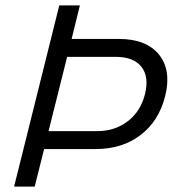

<svg xmlns="http://www.w3.org/2000/svg" viewBox="-20 -695 648 715"><path d="M32.5 0 200.8 -675H277.5L246.7 -550H422.5Q525 -550 572.1 -491.7Q619.2 -433.3 595 -336.7Q571.7 -244.2 503.3 -192.1Q435 -140 336.7 -140H144.2L109.2 0ZM160.8 -206.7H341.7Q408.3 -206.7 456.2 -243.8Q504.2 -280.8 520 -345Q535.8 -409.2 506.7 -446.2Q477.5 -483.3 410.8 -483.3H230Z"/></svg>

Font: Funnel Sans Light Light
Style: Italic
Weight: 300
Italic angle: -14.036°
Version: Version 1.000